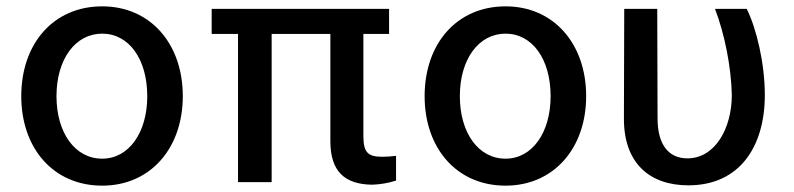

<svg xmlns="http://www.w3.org/2000/svg" viewBox="-20 -574 2503 605"><path d="M302 11C454 11 556 -107 556 -271C556 -436 454 -554 302 -554C148 -554 47 -436 47 -271C47 -107 148 11 302 11ZM158 -271C158 -387 217 -468 302 -468C386 -468 444 -388 444 -271C444 -156 386 -74 302 -74C216 -74 158 -156 158 -271Z M1206 -546H647V-467H730V0H836V-467H1021V-129C1021 -33 1067 7 1153 8C1179 7 1203 3 1228 -5V-83C1213 -81 1199 -80 1184 -80C1139 -80 1125 -94 1125 -146V-467H1206Z M1573 11C1725 11 1827 -107 1827 -271C1827 -436 1725 -554 1573 -554C1419 -554 1318 -436 1318 -271C1318 -107 1419 11 1573 11ZM1429 -271C1429 -387 1488 -468 1573 -468C1657 -468 1715 -388 1715 -271C1715 -156 1657 -74 1573 -74C1487 -74 1429 -156 1429 -271Z M1947 -546 1946 -202C1945 -60 2027 10 2149 10C2310 10 2390 -111 2390 -275C2390 -373 2364 -484 2333 -546H2233C2263 -468 2284 -364 2286 -275C2286 -169 2233 -75 2146 -75C2090 -75 2052 -114 2052 -201L2051 -546Z"/></svg>

Font: Wafeq Medium
Style: Regular
Weight: 500
Designer: Rasmus Andersson & Azza Alameddine
Foundry: Google & TypeTogether
Version: Version 3.000;January 28, 2025;FontCreator 15.0.0.3014 64-bi